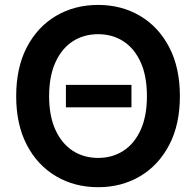

<svg xmlns="http://www.w3.org/2000/svg" viewBox="-20 -758 805 788"><path d="M519.5 -409.7V-317.4H250.5V-409.7ZM382.8 10.3Q286.6 10.3 210.4 -34.4Q134.3 -79.1 90.3 -162.8Q46.4 -246.6 46.4 -363.3Q46.4 -480.5 90.3 -564.5Q134.3 -648.4 210.4 -693.1Q286.6 -737.8 382.8 -737.8Q478.5 -737.8 554.4 -693.1Q630.4 -648.4 674.3 -564.5Q718.3 -480.5 718.3 -363.3Q718.3 -246.6 674.3 -162.8Q630.4 -79.1 554.4 -34.4Q478.5 10.3 382.8 10.3ZM382.8 -109.9Q441.4 -109.9 486.6 -139.2Q531.7 -168.5 557.4 -225.1Q583 -281.7 583 -363.3Q583 -445.8 557.4 -502.4Q531.7 -559.1 486.6 -588.4Q441.4 -617.7 382.8 -617.7Q323.7 -617.7 278.6 -588.4Q233.4 -559.1 207.5 -502.2Q181.6 -445.3 181.6 -363.3Q181.6 -281.7 207.5 -225.1Q233.4 -168.5 278.6 -139.2Q323.7 -109.9 382.8 -109.9Z"/></svg>

Font: V-Inter
Style: SemiBold-600
Weight: 600
Designer: Rasmus Andersson
Foundry: rsms
Version: Version 4.000;git-4146feb